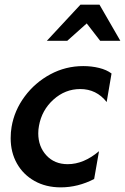

<svg xmlns="http://www.w3.org/2000/svg" viewBox="-20 -797 539 828"><path d="M339 -512Q263 -512 197 -476.5Q131 -441 86.5 -381Q42 -321 30 -250Q26 -227 26 -201Q26 -140 53 -92Q80 -44 129 -16.5Q178 11 242 11Q316 11 386 -25L407 -145Q341 -89 272 -89Q215 -89 180 -127Q145 -165 145 -222Q145 -238 148 -254Q160 -322 210.5 -367.5Q261 -413 326 -413Q396 -413 440 -357L461 -480Q440 -496 407.5 -504Q375 -512 339 -512ZM409 -777H327L182 -621H270L354 -696L412 -621H499Z"/></svg>

Font: Geom Medium
Style: Italic
Weight: 500
Italic angle: -10°
Version: Version 1.102